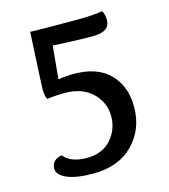

<svg xmlns="http://www.w3.org/2000/svg" viewBox="-103 -752 742 844"><g transform="rotate(-15 267.5 -330.0)"><path d="M374 -574.2Q295.9 -574.2 190.9 -580.1L176.8 -430.2Q213.9 -436 247.1 -436Q355 -436 410.9 -378.4Q466.8 -320.8 466.8 -228Q466.8 -126 400.4 -58.1Q334 9.8 217.8 9.8Q141.1 9.8 99.1 -8.5Q57.1 -26.9 57.1 -55.2Q57.1 -95.2 104 -104Q134.8 -64 209 -64Q279.8 -64 319.3 -108.9Q358.9 -153.8 358.9 -213.9Q358.9 -275.9 313 -320.6Q267.1 -365.2 187 -365.2Q146 -365.2 107.9 -359.9Q98.1 -370.1 98.1 -408.2Q98.1 -422.9 110.8 -664.1Q142.1 -662.1 321.8 -662.1Q397 -662.1 439.9 -669.9Q450.2 -651.9 450.2 -627.9Q450.2 -574.2 374 -574.2Z"/></g></svg>

Font: Sukar
Style: Bold
Weight: 700
Designer: Dario Muhafara - Ghiath Alsory
Foundry: Dario Muhafara - Ghiath Alsory
Version: Version 1.00 March 27, 2016, initial release